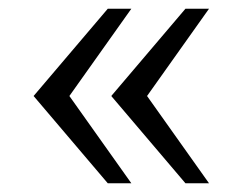

<svg xmlns="http://www.w3.org/2000/svg" viewBox="-20 -546 571 440"><path d="M227 -126H281L139 -326L281 -526H227L57 -326ZM405 -126H459L317 -326L459 -526H405L235 -326Z"/></svg>

Font: Archivo ExtraLight
Style: Regular
Weight: 200
Designer: Hector Gatti
Foundry: Omnibus-Type
Version: Version 2.001